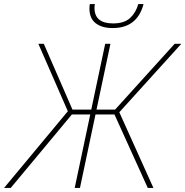

<svg xmlns="http://www.w3.org/2000/svg" viewBox="-66 -931 918 951"><path d="M-46 0 270 -380 124 -714H151L293 -388H386L455 -714H481L412 -388H504L799 -714H832L525 -375L694 0H666L501 -364H407L330 0H304L381 -364H290L-13 0ZM492 -792Q439 -792 408 -816Q377 -840 377 -889Q377 -894 377.5 -900Q378 -906 379 -911H404Q403 -906 402.5 -901.5Q402 -897 402 -892Q402 -815 494 -815Q549 -815 578 -841.5Q607 -868 619 -911H645Q614 -792 492 -792Z"/></svg>

Font: Noto Sans Thin
Style: Italic
Weight: 100
Italic angle: -12°
Designer: Monotype Design Team
Foundry: Monotype Imaging Inc.
Version: Version 2.013; ttfautohint (v1.8.4.7-5d5b)